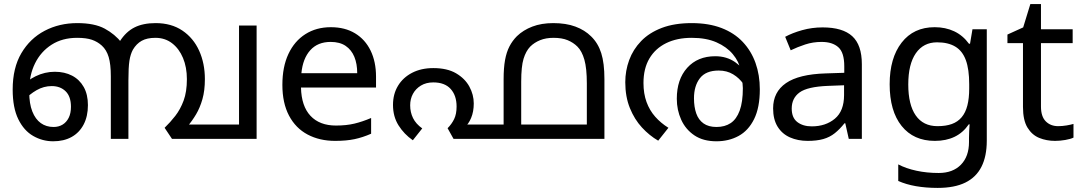

<svg xmlns="http://www.w3.org/2000/svg" viewBox="-20 -679 5292 939"><path d="M358 -566Q442 -566 492 -539Q542 -512 576 -469L596 -428L608 -266V0H522V-306Q522 -365 511.5 -400Q501 -435 478 -456Q457 -475 429.5 -484.5Q402 -494 357 -494Q285 -494 232.5 -460.5Q180 -427 151.5 -369.5Q123 -312 123 -239V-228Q123 -172 138 -134Q153 -96 179.5 -77Q206 -58 242 -58Q267 -58 286 -69.5Q305 -81 316 -103Q327 -125 327 -157Q327 -207 301 -232.5Q275 -258 233 -258Q194 -258 159 -238Q124 -218 95 -186L80 -248Q109 -284 154 -306Q199 -328 248 -328Q296 -328 332.5 -309Q369 -290 389.5 -253.5Q410 -217 410 -165Q410 -110 389 -70Q368 -30 330 -9Q292 12 240 12Q188 12 142.5 -14Q97 -40 69.5 -96Q42 -152 42 -241Q42 -347 84.5 -419Q127 -491 198.5 -528.5Q270 -566 358 -566ZM1235 -554V0H821L785 -54Q813 -81 837.5 -112.5Q862 -144 878 -187Q894 -230 894 -292Q894 -350 875 -395.5Q856 -441 821.5 -467.5Q787 -494 740 -494Q699 -494 673 -479.5Q647 -465 630 -436Q618 -414 613 -382Q608 -350 608 -285V0H522V-258L571 -422L566 -477Q596 -524 638 -545Q680 -566 741 -566Q818 -566 872 -529.5Q926 -493 954 -431Q982 -369 982 -292Q982 -236 970 -194Q958 -152 939 -120Q920 -88 897 -61L877 -70H1149V-554Z M1598 -546Q1667 -546 1716.5 -516Q1766 -486 1792.5 -431.5Q1819 -377 1819 -304V-251H1452Q1454 -160 1498.5 -112.5Q1543 -65 1623 -65Q1674 -65 1713.5 -74.5Q1753 -84 1795 -102V-25Q1754 -7 1714 1.5Q1674 10 1619 10Q1543 10 1484.5 -21Q1426 -52 1393.5 -113.5Q1361 -175 1361 -264Q1361 -352 1390.5 -415Q1420 -478 1473.5 -512Q1527 -546 1598 -546ZM1597 -474Q1534 -474 1497.5 -433.5Q1461 -393 1454 -321H1727Q1727 -367 1713 -401Q1699 -435 1670.5 -454.5Q1642 -474 1597 -474Z M2099 -346Q2167 -346 2210.5 -320.5Q2254 -295 2275.5 -255.5Q2297 -216 2297 -173Q2297 -133 2284 -102Q2271 -71 2252 -57L2227 -70H2504V0H2198L2169 -52Q2189 -72 2201 -96.5Q2213 -121 2213 -158Q2213 -212 2184 -244Q2155 -276 2099 -276Q2064 -276 2038.5 -260.5Q2013 -245 1999.5 -220Q1986 -195 1986 -164Q1986 -130 2000 -101.5Q2014 -73 2045 -51L1999 7Q1956 -23 1929 -66Q1902 -109 1902 -166Q1902 -219 1926.5 -259.5Q1951 -300 1995.5 -323Q2040 -346 2099 -346ZM2686 -566Q2748 -566 2794 -549Q2840 -532 2871 -501Q2905 -468 2920.5 -419Q2936 -370 2936 -292V0H2443V-292Q2443 -347 2450 -385.5Q2457 -424 2471.5 -452Q2486 -480 2508 -502Q2539 -532 2583.5 -549Q2628 -566 2686 -566ZM2687 -494Q2650 -494 2621.5 -482.5Q2593 -471 2573 -451Q2552 -429 2540.5 -391.5Q2529 -354 2529 -279V-70H2850V-271Q2850 -345 2838 -387Q2826 -429 2804 -451Q2784 -471 2756 -482.5Q2728 -494 2687 -494Z M3363 -566Q3446 -566 3508.5 -542Q3571 -518 3612.5 -474Q3654 -430 3675 -371Q3696 -312 3696 -242Q3696 -153 3668 -96.5Q3640 -40 3592 -14Q3544 12 3484 12Q3419 12 3376 -17Q3333 -46 3311.5 -93.5Q3290 -141 3290 -196Q3290 -291 3341 -347.5Q3392 -404 3478 -404Q3534 -404 3575.5 -375Q3617 -346 3641 -301Q3665 -256 3667 -206L3642 -209Q3635 -240 3615.5 -268.5Q3596 -297 3565.5 -315.5Q3535 -334 3495 -334Q3432 -334 3403 -296.5Q3374 -259 3374 -198Q3374 -156 3385 -124.5Q3396 -93 3420.5 -75.5Q3445 -58 3484 -58Q3525 -58 3553.5 -77Q3582 -96 3597.5 -138Q3613 -180 3613 -248Q3613 -250 3611.5 -270Q3610 -290 3606 -310Q3605 -315 3605 -323Q3605 -331 3603 -335Q3594 -378 3564 -414Q3534 -450 3484 -472Q3434 -494 3363 -494Q3291 -494 3238 -468Q3185 -442 3156 -393Q3127 -344 3127 -273Q3127 -221 3142 -180Q3157 -139 3184.5 -108Q3212 -77 3249 -54L3199 9Q3156 -16 3119.5 -55.5Q3083 -95 3060.5 -150.5Q3038 -206 3038 -277Q3038 -333 3057 -385Q3076 -437 3115.5 -478Q3155 -519 3216.5 -542.5Q3278 -566 3363 -566Z M4003 -545Q4101 -545 4148 -502Q4195 -459 4195 -365V0H4131L4114 -76H4110Q4087 -47 4062.5 -27.5Q4038 -8 4006.5 1Q3975 10 3930 10Q3882 10 3843.5 -7Q3805 -24 3783 -59.5Q3761 -95 3761 -149Q3761 -229 3824 -272.5Q3887 -316 4018 -320L4109 -323V-355Q4109 -422 4080 -448Q4051 -474 3998 -474Q3956 -474 3918 -461.5Q3880 -449 3847 -433L3820 -499Q3855 -518 3903 -531.5Q3951 -545 4003 -545ZM4029 -259Q3929 -255 3890.5 -227Q3852 -199 3852 -148Q3852 -103 3879.5 -82Q3907 -61 3950 -61Q4018 -61 4063 -98.5Q4108 -136 4108 -214V-262Z M4551 -546Q4604 -546 4646.5 -526Q4689 -506 4719 -465H4724L4736 -536H4806V9Q4806 85 4780 136.5Q4754 188 4701 214Q4648 240 4566 240Q4508 240 4459.5 231.5Q4411 223 4373 206V125Q4411 145 4462 156Q4513 167 4571 167Q4640 167 4679.5 126.5Q4719 86 4719 16V-5Q4719 -17 4720 -39.5Q4721 -62 4722 -71H4718Q4690 -30 4648.5 -10Q4607 10 4552 10Q4448 10 4389.5 -63Q4331 -136 4331 -267Q4331 -395 4389.5 -470.5Q4448 -546 4551 -546ZM4563 -472Q4496 -472 4459 -418.5Q4422 -365 4422 -266Q4422 -167 4458.5 -114.5Q4495 -62 4565 -62Q4606 -62 4635 -72.5Q4664 -83 4683 -105.5Q4702 -128 4711 -163Q4720 -198 4720 -246V-267Q4720 -340 4703.5 -385Q4687 -430 4652 -451Q4617 -472 4563 -472Z M5155 -62Q5175 -62 5196 -65.5Q5217 -69 5230 -73V-6Q5216 1 5190 5.5Q5164 10 5140 10Q5098 10 5062.5 -4.5Q5027 -19 5005 -55Q4983 -91 4983 -156V-468H4907V-510L4984 -545L5019 -659H5071V-536H5226V-468H5071V-158Q5071 -109 5094.5 -85.5Q5118 -62 5155 -62Z"/></svg>

Font: malayalam15
Style: Book
Weight: 400
Designer: Jelle Bosma - Monotype Design Team
Foundry: Monotype Imaging Inc.
Version: Version 2.003